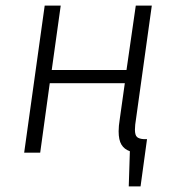

<svg xmlns="http://www.w3.org/2000/svg" viewBox="-20 -543 634 683"><path d="M464 -121Q462 -109 461 -99.5Q460 -90 460 -82Q460 -62 467.5 -55.5Q475 -49 492 -48H503L480 120H438L442 -5Q422 -12 412 -28.5Q402 -45 402 -76Q402 -85 403 -96Q404 -107 406 -119L424 -247H157L123 0H66L139 -523H196L164 -294H430L463 -523H520Z"/></svg>

Font: Glekhifnjqigglhiwekvrgaqftz
Style: Regular
Weight: 300
Italic angle: -8°
Designer: Carrois Corporate & Edenspiekermann
Foundry: Carrois Corporate GbR & Edenspiekermann AG
Version: Version 2.001